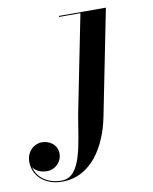

<svg xmlns="http://www.w3.org/2000/svg" viewBox="-266 -522 672 844"><g transform="rotate(-10 70.0 -100.0)"><path d="M265 -460H55V-455.5H150.5L63.5 -20C41.5 103 32.5 255 -57.5 255C-123.5 255 -165.5 219.5 -176.5 174C-165 193.5 -139 203 -114 203C-74.5 203 -47 169.5 -47 138C-47 93 -85 74 -115 74C-150.5 74 -184.5 103.5 -184.5 149.5C-184.5 207.5 -139 260 -55.5 260C74.5 260 146 137.5 171 11.5Z"/></g></svg>

Font: Bodoni* 36pt Medium
Style: Italic
Weight: 500
Italic angle: -13°
Version: Version 2.3